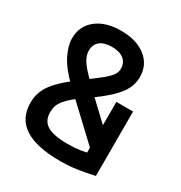

<svg xmlns="http://www.w3.org/2000/svg" viewBox="-175 -867 949 1004"><g transform="rotate(30 300.0 -365.0)"><path d="M329 10Q44 10 44 -177Q44 -210 53.5 -238.5Q63 -267 85 -295.5Q107 -324 143 -355.5Q179 -387 231 -425Q286 -465 315 -489.5Q344 -514 354.5 -531Q365 -548 365 -566Q365 -603 339.5 -623Q314 -643 268 -643Q222 -643 197 -623Q172 -603 172 -566Q172 -543 183.5 -520Q195 -497 223.5 -465.5Q252 -434 301 -387L516 -184L451 -110L183 -362Q118 -425 91 -479Q64 -533 64 -578Q64 -652 119.5 -696Q175 -740 268 -740Q361 -740 417 -696Q473 -652 473 -578Q473 -539 455 -504.5Q437 -470 398.5 -433.5Q360 -397 296 -352Q255 -325 228.5 -303Q202 -281 186 -262Q170 -243 164 -224.5Q158 -206 158 -185Q158 -134 196 -110.5Q234 -87 320 -87Q361 -87 394.5 -92Q428 -97 457 -107L431 -50V-405H532V-16Q473 -3 426 3.5Q379 10 329 10Z"/></g></svg>

Font: M PLUS Code Latin Expanded Medium
Style: Regular
Weight: 500
Width: 7
Designer: Coji Morishita
Foundry: UNDERFOREST DESIGN
Version: Version 1.002; ttfautohint (v1.8.3)